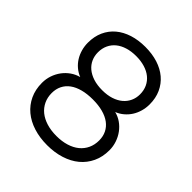

<svg xmlns="http://www.w3.org/2000/svg" viewBox="-201 -877 1035 1035"><g transform="rotate(45 317.0 -359.0)"><path d="M317.5 -734.5Q370 -734.5 413.2 -720.8Q456.5 -707 487.5 -680.8Q518.5 -654.5 535.8 -616.8Q553 -579 553 -531.5Q553 -505 546 -480Q539 -455 525.8 -434Q512.5 -413 493.5 -396.8Q474.5 -380.5 450.5 -371Q477.5 -364.5 500.2 -348.5Q523 -332.5 539.5 -310Q556 -287.5 565.2 -260.2Q574.5 -233 574.5 -203.5Q574.5 -152.5 555.5 -112Q536.5 -71.5 502.5 -43.2Q468.5 -15 421.2 0Q374 15 317.5 15Q260.5 15 213.2 0Q166 -15 132 -43.2Q98 -71.5 79 -112Q60 -152.5 60 -203.5Q60 -233 69.2 -260.2Q78.5 -287.5 95 -309.8Q111.5 -332 134.2 -348Q157 -364 184 -371Q160 -380.5 141 -396.8Q122 -413 109 -434Q96 -455 89 -480Q82 -505 82 -531.5Q82 -579 99 -616.8Q116 -654.5 147.2 -680.8Q178.5 -707 221.8 -720.8Q265 -734.5 317.5 -734.5ZM317.5 -404.5Q356 -404.5 385.8 -414.2Q415.5 -424 436 -441.2Q456.5 -458.5 467.2 -482Q478 -505.5 478 -533Q478 -563.5 466.5 -588Q455 -612.5 434 -629.5Q413 -646.5 383.2 -655.5Q353.5 -664.5 317.5 -664.5Q281.5 -664.5 251.8 -655.5Q222 -646.5 201 -629.5Q180 -612.5 168.5 -588Q157 -563.5 157 -533Q157 -505.5 167.5 -482Q178 -458.5 198.5 -441.2Q219 -424 249 -414.2Q279 -404.5 317.5 -404.5ZM317.5 -334Q274.5 -334 240.8 -325Q207 -316 183.8 -299Q160.5 -282 148.2 -257.2Q136 -232.5 136 -201.5Q136 -168.5 148.8 -141.5Q161.5 -114.5 185.2 -95.2Q209 -76 242.5 -65.8Q276 -55.5 317.5 -55.5Q359 -55.5 392.5 -65.8Q426 -76 449.5 -95.2Q473 -114.5 485.5 -141.5Q498 -168.5 498 -201.5Q498 -232.5 485.8 -257.2Q473.5 -282 450.5 -299Q427.5 -316 394 -325Q360.5 -334 317.5 -334Z"/></g></svg>

Font: Vela Sans
Style: Regular
Weight: 400
Designer: Principal design: Mikhail Sharanda - project Manrope.
Design modification: Ravid Balaliev
Foundry: Mikhail Sharanda
Version: Version 1.001